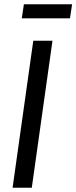

<svg xmlns="http://www.w3.org/2000/svg" viewBox="-20 -880 358 900"><path d="M226 -689 129 0H39L136 -689ZM308 -794H82L92 -860H318Z"/></svg>

Font: Fira Sans Extra Condensed
Style: Italic
Weight: 400
Width: 3
Italic angle: -8°
Designer: Carrois Corporate & Edenspiekermann AG
Foundry: Carrois Corporate GbR & Edenspiekermann AG
Version: Version 4.203